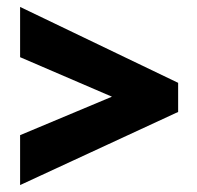

<svg xmlns="http://www.w3.org/2000/svg" viewBox="-20 -638 569 554"><path d="M38 -248 303 -359 38 -473V-618L494 -399V-315L38 -104Z"/></svg>

Font: Noto Sans Bengali Condensed Black
Style: Regular
Weight: 900
Width: 3
Designer: Joana Ranito - Universal Thirst; Jelle Bosma - Monotype Design Team
Foundry: Universal Thirst ehf.
Version: Version 3.000; ttfautohint (v1.8.4.7-5d5b)